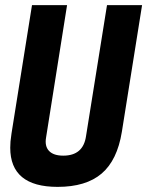

<svg xmlns="http://www.w3.org/2000/svg" viewBox="-20 -720 575 750"><path d="M205 10Q20 10 20 -143Q20 -155 21 -167.5Q22 -180 25 -199L105 -700H242L160 -183Q154 -149 171.5 -130.5Q189 -112 227 -112Q305 -112 316 -188L398 -700H535L456 -205Q438 -94 377 -42Q316 10 205 10Z"/></svg>

Font: Georama SemiCondensed
Style: Bold Italic
Weight: 700
Width: 4
Italic angle: -9°
Designer: Jean-Baptiste Levee
Foundry: Production Type
Version: Version 1.000